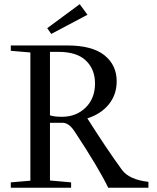

<svg xmlns="http://www.w3.org/2000/svg" viewBox="-20 -875 731 895"><path d="M218.8 -716.8 200.2 -743.7 351.6 -855.5 387.7 -806.2ZM30.3 0V-24.9L121.6 -32.7V-630.4L30.3 -638.2V-663.1H293.5Q409.7 -663.1 466.8 -617.4Q523.9 -571.8 523.9 -496.1Q523.9 -433.6 487.1 -388.4Q450.2 -343.3 387.2 -323.2Q477.1 -181.2 547.9 -84Q581.5 -37.6 671.9 -27.3V0H484.4Q438.5 -94.7 327.1 -263.2Q300.8 -302.7 271.5 -302.7H212.9V-33.7L311.5 -24.9V0ZM212.9 -633.3V-337.4Q231.9 -330.6 269 -330.6Q335.4 -330.6 379.2 -373.5Q422.9 -416.5 422.9 -485.8Q422.9 -551.8 380.6 -592.5Q338.4 -633.3 251.5 -633.3Z"/></svg>

Font: Elstob
Style: Regular
Weight: 400
Designer: Peter S. Baker
Version: Version 1.015